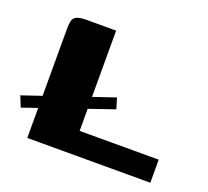

<svg xmlns="http://www.w3.org/2000/svg" viewBox="-102 -567 730 673"><g transform="rotate(20 263.5 -230.0)"><path d="M307 -241 319 -201 2 -92 -14 -132ZM224 -460V-86H519V0H60V-406Q60 -424 62.5 -436Q65 -448 76.5 -454Q88 -460 115 -460Z"/></g></svg>

Font: r_Genos
Style: Bold
Weight: 700
Designer: Robert E. Leuschke
Foundry: Robert E. Leuschke
Version: Version 2.000;June 29, 2024;FontCreator 14.0.0.2814 32-bit